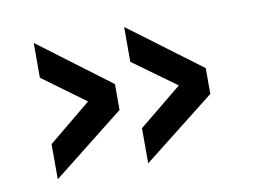

<svg xmlns="http://www.w3.org/2000/svg" viewBox="-51 -506 717 527"><g transform="rotate(-10 307.0 -242.0)"><path d="M443 -248 323 -335V-432L524 -282V-210L323 -52V-150ZM190 -248 71 -335V-432L271 -282V-210L71 -52V-150Z"/></g></svg>

Font: TitilliumText22L Lt
Style: Medium
Weight: 500
Designer: Campivisivi
Foundry: Campivisivi
Version: 1.000